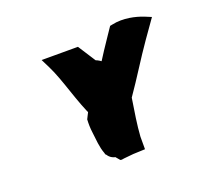

<svg xmlns="http://www.w3.org/2000/svg" viewBox="-96 -1002 852 775"><g transform="rotate(-20 329.5 -615.0)"><path d="M297 -352C299 -351 299 -349 314 -352L355 -356L406 -358V-412C409 -459 418 -516 427 -572C474 -639 515 -708 560 -772L615 -850L586 -862C555 -874 504 -887 454 -876L444 -874L419 -837C397 -805 377 -774 356 -741L293 -839H137L155 -803C191 -731 212 -634 253 -552C251 -506 251 -457 256 -411V-410L259 -397ZM193 -770C199 -761 209 -750 212 -738L223 -721C224 -720 223 -722 224 -721C235 -714 249 -700 262 -688C266 -683 272 -673 274 -670C275 -663 276 -655 282 -641L280 -636C262 -615 247 -590 235 -565L228 -551C227 -533 227 -515 230 -493C234 -463 235 -430 247 -399L248 -394L252 -390C252 -390 268 -362 300 -370H302C341 -382 332 -428 332 -428C337 -448 346 -463 353 -490C357 -505 362 -515 370 -527L376 -538L377 -544C377 -543 378 -542 378 -542C396 -579 419 -598 444 -640C467 -679 486 -698 515 -741L516 -751C526 -782 525 -790 530 -807L531 -809L532 -819C538 -834 516 -847 498 -849C489 -850 478 -849 468 -847L463 -843L461 -844C452 -836 444 -831 427 -810C408 -780 398 -770 381 -737C373 -743 372 -744 364 -751C342 -767 331 -766 316 -773C295 -786 292 -784 286 -789L284 -788L274 -793C266 -800 259 -807 252 -816H251C230 -828 205 -818 196 -812C189 -804 181 -787 193 -770Z"/></g></svg>

Font: Hussar Pisanka
Style: Blk
Weight: 700
Designer: Robert Jablonski
Foundry: Cannot Into Space Fonts
Version: Version 1.070